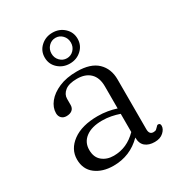

<svg xmlns="http://www.w3.org/2000/svg" viewBox="-169 -807 864 931"><g transform="rotate(-30 263.0 -342.0)"><path d="M58 -104Q58 -161 109.2 -198.8Q160.5 -236.5 249.5 -236.5Q277.5 -236.5 304 -232Q330.5 -227.5 352.5 -220V-344Q352.5 -392.5 326.2 -418Q300 -443.5 253 -443.5Q207.5 -443.5 185.5 -425.8Q163.5 -408 163.5 -383V-349Q163.5 -331 151.8 -321.2Q140 -311.5 120 -311.5Q102.5 -311.5 92.2 -322Q82 -332.5 82 -349.5Q82 -381 104.8 -409.5Q127.5 -438 169.5 -456.2Q211.5 -474.5 270 -474.5Q347 -474.5 384.8 -438.2Q422.5 -402 422.5 -342V-63Q422.5 -33.5 446 -33.5Q457 -33.5 462 -37.8Q467 -42 471 -46.5Q474 -50 476.8 -52.5Q479.5 -55 483.5 -55Q495.5 -55 495.5 -41Q495.5 -22.5 477.2 -5.8Q459 11 428 11Q395 11 375.5 -5.2Q356 -21.5 356 -55Q290.5 11 197.5 11Q136.5 11 97.2 -19Q58 -49 58 -104ZM132.5 -114.5Q132.5 -73 158.2 -51.8Q184 -30.5 222.5 -30.5Q296.5 -30.5 352.5 -88V-190Q331 -197.5 307.2 -202.2Q283.5 -207 257 -207Q199 -207 165.8 -182.2Q132.5 -157.5 132.5 -114.5ZM261.5 -524Q223.5 -524 196.5 -548.5Q169.5 -573 169.5 -610.5Q169.5 -647.5 196.5 -672Q223.5 -696.5 261.5 -696.5Q300 -696.5 326.8 -671.8Q353.5 -647 353.5 -610.5Q353.5 -573.5 326.8 -548.8Q300 -524 261.5 -524ZM262 -667.5Q239.5 -667.5 223.5 -651Q207.5 -634.5 207.5 -610.5Q207.5 -586.5 223.5 -570Q239.5 -553.5 262 -553.5Q284.5 -553.5 300.2 -570Q316 -586.5 316 -610.5Q316 -634.5 300.2 -651Q284.5 -667.5 262 -667.5Z"/></g></svg>

Font: Fraunces 9pt S050 Light
Style: Regular
Weight: 300
Version: Version 1.000; ttfautohint (v1.8.3)